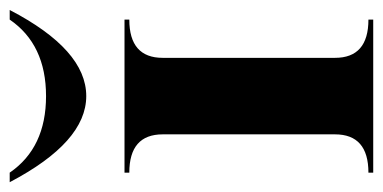

<svg xmlns="http://www.w3.org/2000/svg" viewBox="-215 -567 782 392"><g transform="rotate(-90 176.0 -371.0)"><path d="M0 -742.2H19.5Q70.3 -668 175.8 -668Q281.2 -668 332 -742.2H351.6Q270.5 -585.9 175.8 -585.9Q82 -585.9 0 -742.2ZM19.5 -507.8H332V-498Q253.9 -498 253.9 -429.7V-78.1Q253.9 -9.8 332 -9.8V0H19.5V-9.8Q97.7 -9.8 97.7 -78.1V-429.7Q97.7 -498 19.5 -498Z"/></g></svg>

Font: spinweradC
Style: Bold
Weight: 700
Width: 7
Version: Version 0.3